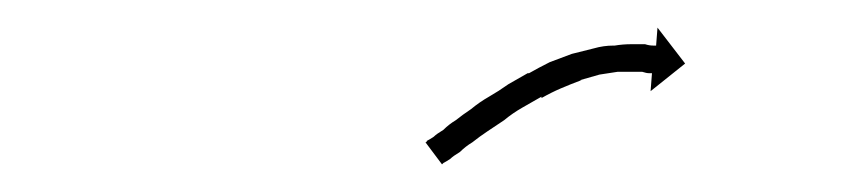

<svg xmlns="http://www.w3.org/2000/svg" viewBox="-20 -585 628 139"><path d="M289 -483Q291 -484 294 -486Q296 -488 301 -491Q305 -495 310 -498Q315 -502 321 -506Q321 -506 321 -506Q321 -506 321 -506Q321 -506 321 -506Q321 -506 321 -506Q327 -511 334 -515Q334 -515 334 -515Q334 -515 334 -515Q334 -515 334 -515Q334 -515 334 -515Q341 -519 348 -524Q348 -524 348 -524Q348 -524 348 -524Q348 -524 348 -524Q348 -524 348 -524Q355 -528 362 -532Q362 -532 362.5 -532Q363 -532 363 -532Q363 -532 363 -532Q363 -532 363 -532Q370 -536 378 -540Q378 -540 378 -540Q378 -540 378 -540Q378 -540 378 -540Q378 -540 378 -540Q386 -543 394 -546Q394 -546 394 -546Q394 -546 394 -546Q394 -546 394 -546Q394 -546 394 -546Q402 -548 410 -550Q410 -550 410 -550Q410 -550 410 -550Q410 -550 410 -550Q410 -550 410 -550Q417 -552 424 -552Q424 -552 424 -552Q424 -552 424 -552Q425 -552 425 -552Q425 -552 425 -552Q431 -553 437 -553Q437 -553 437 -553Q437 -553 437 -553Q437 -553 437 -553Q437 -553 437 -553Q442 -553 446 -553Q446 -553 446 -553Q446 -553 447 -553Q447 -553 447 -553Q447 -553 447 -553Q450 -552 453 -552Q453 -552 453 -552Q453 -552 453 -552Q453 -552 453 -552Q453 -552 453 -552Q454 -552 455 -552L456 -565L476 -539L451 -519L452 -532Q451 -532 450 -532Q450 -532 450 -532Q450 -532 450 -532Q450 -532 450 -532Q450 -532 450 -532Q448 -532 445 -533Q445 -533 445 -533Q445 -533 445 -533Q445 -533 445 -533Q445 -533 445 -533Q441 -533 437 -533Q437 -533 437 -533Q437 -533 437 -533Q437 -533 437 -533Q437 -533 437 -533Q432 -533 426 -533Q426 -533 426 -533Q426 -533 426 -533Q426 -533 426.5 -533Q427 -533 427 -533Q420 -532 414 -531Q414 -531 414 -531Q414 -531 414 -531Q414 -531 414 -531Q414 -531 414 -531Q407 -529 400 -527Q400 -527 400 -527Q400 -527 400 -527Q401 -527 401 -527Q401 -527 401 -527Q393 -524 386 -521Q386 -521 386 -521Q386 -521 386 -521Q386 -521 386 -521Q386 -521 386 -521Q379 -518 372 -514Q372 -514 372 -514.5Q372 -515 372 -515Q372 -515 372 -515Q372 -515 372 -515Q365 -511 358 -507Q358 -507 358 -507Q358 -507 358 -507Q358 -507 358 -507Q358 -507 358 -507Q351 -503 345 -498Q345 -498 345 -498Q345 -498 345 -498Q345 -498 345 -498Q345 -498 345 -498Q339 -494 333 -490Q333 -490 333 -490Q333 -490 333 -490Q333 -490 333 -490Q333 -490 333 -490Q327 -486 322 -482Q317 -479 313 -475Q308 -472 306 -470Q303 -468 301 -467Q300 -466 300 -466L288 -482Q289 -482 289 -483Z"/></svg>

Font: FRB American Cursive Just Arrows Light
Style: Italic
Weight: 300
Italic angle: -25°
Version: Version 2.0;Modular Font Editor K font №1